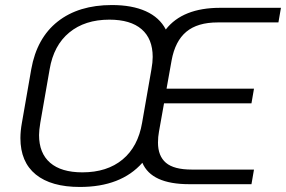

<svg xmlns="http://www.w3.org/2000/svg" viewBox="-20 -731 1135 762"><path d="M661 -491 641 -379H988L978 -321H631L611 -209Q607 -188 607 -165Q607 -112 638.5 -85Q670 -58 741 -58H988L978 0H731Q581 0 545 -85Q460 11 297 11Q183 11 122 -38.5Q61 -88 61 -183Q61 -211 67 -244L104 -456Q126 -580 209 -645.5Q292 -711 424 -711Q504 -711 558.5 -686.5Q613 -662 638 -614Q705 -700 854 -700H1095L1085 -642H844Q764 -642 719.5 -605Q675 -568 661 -491ZM544 -244 581 -456Q586 -484 586 -505Q586 -577 542 -615Q498 -653 414 -653Q317 -653 255 -602Q193 -551 177 -456L140 -244Q135 -214 135 -195Q135 -123 179 -85Q223 -47 307 -47Q405 -47 466.5 -98Q528 -149 544 -244Z"/></svg>

Font: KoHo
Style: Italic
Weight: 400
Italic angle: -10°
Designer: Cadson Demak & Katatrad Team
Foundry: Cadson Demak Co.,Ltd.
Version: Version 1.000